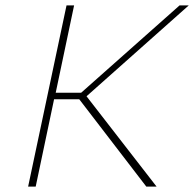

<svg xmlns="http://www.w3.org/2000/svg" viewBox="-20 -690 718 710"><path d="M226 -670 84 0H112L180 -323H273L521 0H559L300 -334L678 -670H644L280 -347H186L254 -670Z"/></svg>

Font: LT Wave Mono Thin
Style: Italic
Weight: 100
Designer: Daniel Lyons
Version: Version 2.5 (Glyphs App)